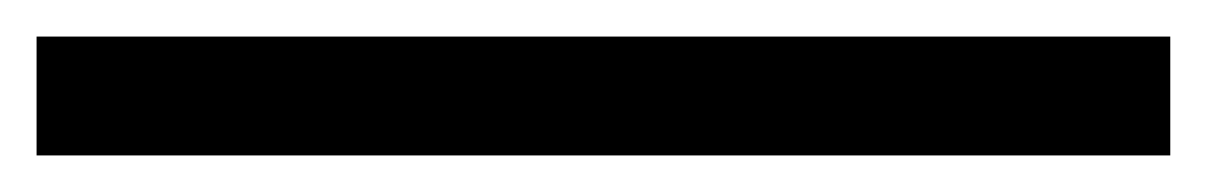

<svg xmlns="http://www.w3.org/2000/svg" viewBox="-20 95 660 105"><path d="M0 180H620V115H0Z"/></svg>

Font: Monaspace Argon Medium
Style: Regular
Weight: 500
Designer: Riley Cran & the Lettermatic Team
Foundry: Lettermatic
Version: Version 1.000 (Monaspace Argon)